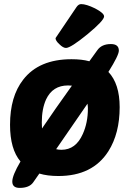

<svg xmlns="http://www.w3.org/2000/svg" viewBox="-20 -849 638 937"><path d="M172 -2 142 41Q123 68 76 68Q40 68 40 37Q40 7 80 -61Q29 -121 29 -240Q29 -378 93 -460Q170 -560 329 -560Q380 -560 416 -550L455 -604Q476 -634 521 -634Q560 -634 560 -602Q560 -579 509 -498Q564 -440 564 -326Q564 -198 509 -111Q432 10 265 10Q211 10 172 -2ZM254 -121Q266 -118 280 -118Q350 -118 384 -195Q409 -250 409 -320Q409 -329 407 -343ZM205 -364Q184 -318 184 -251Q184 -231 185 -222Q247 -314 331 -431Q325 -432 312 -432Q237 -432 205 -364ZM270 -633Q251 -650 251 -663L353 -814Q363 -829 376 -829Q401 -829 444 -808Q488 -785 488 -769Q488 -749 407 -682Q325 -615 302 -615Q288 -615 270 -633Z"/></svg>

Font: PoetsenOne
Style: Regular
Weight: 400
Designer: Rodrigo Fuenzalida, Pablo Impallari
Foundry: Pablo Impallari, Rodrigo Fuenzalida
Version: Version 1.000